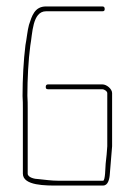

<svg xmlns="http://www.w3.org/2000/svg" viewBox="-20 -638 417 596"><path d="M298 -376H129C124 -376 122 -373 122 -368C122 -363 124 -361 129 -361H298C303 -361 313 -355 313 -349V-184L311 -158C310 -149 309 -140 308 -130C307 -120 307 -77 300 -77H161C139 -77 121 -80 100 -82C88 -82 66 -87 66 -99V-302C66 -314 66 -327 65 -341C65 -392 68 -451 74 -496C81 -533 80 -603 123 -603H298C303 -603 305 -605 305 -610C305 -615 303 -618 298 -618H123C87 -618 79 -588 70 -561C65 -543 63 -518 59 -498C53 -450 50 -392 50 -340C51 -327 51 -314 51 -302V-99C51 -61 123 -62 161 -62H300C315 -62 320 -81 321 -99C323 -128 326 -155 328 -184V-349C328 -362 311 -376 298 -376Z"/></svg>

Font: Electronic
Style: UltTh
Weight: 100
Version: Version 1.011